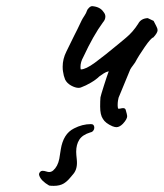

<svg xmlns="http://www.w3.org/2000/svg" viewBox="-20 -426 533 625"><path d="M315 -39Q306 -52 306 -79Q306 -98 307 -109Q308 -115 318.5 -148Q329 -181 334 -194Q325 -192 317.5 -187Q310 -182 303 -177Q293 -167 276 -157Q259 -147 245 -142Q241 -140 236 -140Q225 -140 211.5 -147.5Q198 -155 192 -167Q187 -179 185 -194Q184 -199 184 -209Q184 -234 196 -258L221 -309Q230 -326 246 -360Q249 -366 255 -375Q261 -384 263 -391Q264 -395 269.5 -400.5Q275 -406 280 -406Q306 -404 317 -387Q323 -380 323 -372Q323 -362 315 -353Q284 -311 251 -240Q242 -224 242 -208Q242 -203 243 -200Q259 -200 289 -222Q319 -244 366 -283L390 -303Q413 -322 430 -349Q439 -366 461 -367Q476 -360 480 -358Q484 -350 488.5 -341.5Q493 -333 493 -328Q493 -319 479 -304Q472 -303 451.5 -273.5Q431 -244 420 -223Q417 -218 412.5 -212.5Q408 -207 404 -200L366 -108Q365 -104 364 -98Q363 -92 363 -83Q363 -75 365 -72Q370 -72 373.5 -73Q377 -74 381 -74Q387 -74 389 -69Q394 -52 394 -48Q394 -38 380 -23Q369 -12 359 -12Q354 -12 346 -15Q323 -25 315 -39ZM108 146 107 142Q107 137 110.5 133.5Q114 130 118 130Q124 130 130 132Q136 134 140 134Q147 134 153 129Q168 116 173 91Q174 84 178 59.5Q182 35 192.5 18Q203 1 221 -8Q248 -22 276 -22Q287 -22 287 -10Q287 -5 283.5 -0.5Q280 4 274 5Q248 13 238 29Q228 45 228 68Q228 76 230 94Q233 123 219 140Q217 142 208 153Q199 164 188 171Q175 179 155 179Q145 179 140 178Q114 163 108 146Z"/></svg>

Font: Caveat
Style: Regular
Weight: 400
Designer: Pablo Impallari
Foundry: Pablo Impallari
Version: Version 1.500; ttfautohint (v1.6)